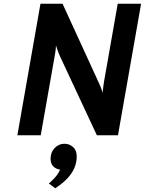

<svg xmlns="http://www.w3.org/2000/svg" viewBox="-20 -720 771 1022"><path d="M72.4 0 195.4 -700H313L505 -281.4Q509.9 -271.6 516.6 -255.2Q523.3 -238.9 526.2 -225.4Q527.4 -239.2 529.4 -255.2Q531.4 -271.1 533.2 -282.8L606.6 -700H731L608 0H495.6L300.8 -417.2Q297.8 -423.6 293.4 -434.6Q289 -445.6 284.8 -457.2Q280.6 -468.8 278 -477.6Q277.8 -470 276.6 -458.3Q275.3 -446.6 273.4 -435Q271.5 -423.4 270 -415.6L196.8 0ZM274 282.2 240 256.8Q251.2 247.1 262.4 235.9Q273.7 224.8 283.4 211.6Q293.1 198.3 300 182.8Q277.9 180 263.5 165.5Q249.2 151 249.2 125.2Q249.2 90.6 271 67.9Q292.9 45.2 322.6 45.2Q349 45.2 368.7 62.6Q388.4 80 388.4 113.6Q388.4 142.7 377.1 171.1Q365.8 199.6 340.6 227.4Q315.5 255.2 274 282.2Z"/></svg>

Font: Overpass
Style: Italic
Weight: 400
Italic angle: -10°
Designer: Delve Withrington, Dave Bailey, Thomas Jockin
Foundry: Delve Fonts LLC
Version: Version 4.000